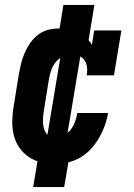

<svg xmlns="http://www.w3.org/2000/svg" viewBox="-20 -653 540 775"><path d="M205 8Q175 8 147 2Q119 -4 96 -19.5Q73 -35 57.5 -58Q42 -81 35.5 -108Q29 -135 29.5 -164.5Q30 -194 35 -223L56 -353Q60 -375 65 -396Q70 -417 79 -438Q88 -459 101 -478Q114 -497 132 -511.5Q150 -526 172 -532Q194 -538 215 -538Q235 -538 255.5 -534Q276 -530 293.5 -522Q311 -514 326 -501.5Q341 -489 351 -472L360 -530H470L440 -349H330Q333 -365 331.5 -380.5Q330 -396 322 -408.5Q314 -421 300 -427Q286 -433 270 -433Q252 -433 235 -425.5Q218 -418 206 -403.5Q194 -389 187.5 -371.5Q181 -354 178 -336L157 -206Q155 -194 154 -182.5Q153 -171 153.5 -159Q154 -147 157 -136Q160 -125 166 -116Q172 -107 182.5 -102Q193 -97 205 -97Q222 -97 238.5 -106.5Q255 -116 266 -130.5Q277 -145 283 -162Q289 -179 292 -197H416Q412 -171 403 -146Q394 -121 380.5 -97.5Q367 -74 348 -53Q329 -32 305.5 -18Q282 -4 256 2Q230 8 205 8ZM114 102 141 -61 163 -58 233 -478H273L212 -486L236 -633H361L334 -469L312 -472L242 -52H202L264 -44L239 102Z"/></svg>

Font: Iosevka Slab Extrabold Oblique
Style: Regular
Weight: 800
Italic angle: -9°
Monospace: yes
Designer: Belleve Invis
Foundry: Belleve Invis
Version: Version 11.1.1; ttfautohint (v1.8.3)